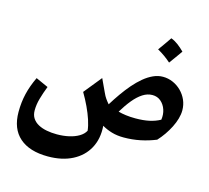

<svg xmlns="http://www.w3.org/2000/svg" viewBox="-140 -938 1516 1392"><g transform="rotate(15 617.5 -242.5)"><path d="M828.7 12.5Q893.4 12.5 953.3 0.1Q1013.2 -12.3 1069 -35.1Q1094 -62.1 1115.8 -93.5Q1137.5 -124.9 1154.3 -158.2Q1171.1 -191.5 1180.4 -224.4Q1189.8 -257.3 1189.8 -286.8Q1189.8 -328.3 1173.9 -364.5Q1158 -400.6 1130.2 -428.1Q1102.5 -455.6 1067 -471Q1031.4 -486.5 992.1 -486.5Q955.2 -486.5 919.3 -470.1Q883.4 -453.8 849 -425.1Q814.6 -396.4 782.1 -358.9Q749.7 -321.3 719.6 -278.5Q689.5 -235.6 662.4 -191.6Q647 -209.5 635.8 -225.7Q624.5 -241.8 614.1 -265L568.1 -363.5L460.5 -230.7Q488.2 -183.8 510.3 -136.8Q532.4 -89.7 546.6 -46.5Q560.9 -3.2 564.8 33Q550.6 59.8 519.4 78.3Q488.3 96.8 445.8 106.4Q403.3 115.9 354.9 115.9Q314.9 115.9 279 109.1Q243 102.3 215.3 87.4Q187.6 72.6 171.6 48.4Q155.6 24.2 155.6 -11Q155.6 -53.8 168.7 -100.3Q181.8 -146.8 201.9 -198L109 -239.9Q76.3 -171.4 61 -107.1Q45.6 -42.9 45.6 30.2Q45.6 156.3 120.5 221.9Q195.3 287.6 333.7 287.6Q440 287.6 516.9 248.2Q593.8 208.9 633 137.2Q672.1 65.4 665 -31.2Q698.2 -11.5 738.7 0.5Q779.2 12.5 828.7 12.5ZM1060.1 -182.7Q1023.7 -162.6 979 -153Q934.3 -143.3 876.3 -143.3Q836.7 -143.3 804.3 -147.6Q772 -151.8 746.1 -159.1Q778.5 -212.9 811.7 -253.3Q844.9 -293.7 880 -316.3Q915.1 -338.9 952.6 -338.9Q990 -338.9 1016.3 -316.3Q1042.7 -293.6 1054.5 -258.1Q1066.3 -222.5 1060.1 -182.7ZM977.7 -771.7Q960.2 -746.1 942.4 -720.7Q924.6 -695.2 905.7 -669.3Q934.3 -653.5 959.5 -635.4Q984.8 -617.3 1007.2 -597.2Q1026.3 -623.1 1044.4 -648.4Q1062.6 -673.7 1080.2 -698.7Q1056.1 -723.3 1030.6 -742.4Q1005 -761.6 977.7 -771.7Z"/></g></svg>

Font: Pinar-VF
Style: Regular
Weight: 300
Designer: Amin Abedi
Version: Version 3.0